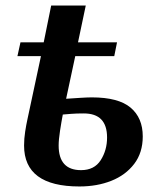

<svg xmlns="http://www.w3.org/2000/svg" viewBox="-20 -664 574 694"><path d="M267 10Q67 10 67 -138Q67 -163 71 -188.5Q75 -214 79 -232L128 -461H43L54 -511H138L165 -644H290L262 -511H403L393 -461H252L219 -307Q248 -309 272.5 -310.5Q297 -312 312 -312Q408 -312 452 -275Q496 -238 496 -171Q496 -112 465 -71.5Q434 -31 382.5 -10.5Q331 10 267 10ZM273 -49Q321 -49 344 -85Q367 -121 367 -167Q367 -254 283 -254Q256 -254 237.5 -252.5Q219 -251 207 -250Q202 -224 197 -191.5Q192 -159 192 -138Q192 -49 273 -49Z"/></svg>

Font: Noto Serif SemiCondensed SemiBold
Style: Italic
Weight: 600
Width: 4
Italic angle: -12°
Designer: Monotype Design Team
Foundry: Monotype Imaging Inc.
Version: Version 2.014; ttfautohint (v1.8.4.7-5d5b)